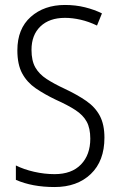

<svg xmlns="http://www.w3.org/2000/svg" viewBox="-20 -744 485 774"><path d="M401 -189Q401 -95 346 -42.5Q291 10 200 10Q110 10 44 -19V-77Q76 -61 117.5 -51.5Q159 -42 200 -42Q269 -42 306.5 -81Q344 -120 344 -185Q344 -227 329.5 -253.5Q315 -280 284.5 -300Q254 -320 205 -342Q159 -364 124 -388Q89 -412 69.5 -448Q50 -484 50 -541Q50 -628 104 -676Q158 -724 242 -724Q285 -724 323 -714.5Q361 -705 391 -690L371 -641Q338 -657 305 -664.5Q272 -672 242 -672Q179 -672 143 -637.5Q107 -603 107 -543Q107 -499 122.5 -472Q138 -445 168 -425.5Q198 -406 241 -386Q292 -362 328 -337Q364 -312 382.5 -277Q401 -242 401 -189Z"/></svg>

Font: Noto Sans Sinhala Condensed Light
Style: Regular
Weight: 300
Width: 3
Designer: Jelle Bosma - Monotype Design Team
Foundry: Monotype Imaging Inc.
Version: Version 2.006; ttfautohint (v1.8.4.7-5d5b)